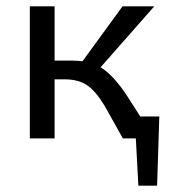

<svg xmlns="http://www.w3.org/2000/svg" viewBox="-20 -436 546 605"><path d="M422 -69H482L475 149H416L408 0H367L310 -102Q281 -150 253.5 -168Q226 -186 184 -186H152V0H74V-416H152V-245H209Q220 -245 240 -243L366 -416H466L297 -224Q338 -199 381 -133Z"/></svg>

Font: EauTest Medium
Style: Italic
Weight: 500
Italic angle: -12°
Designer: Christian Thalmann (Catharsis Fonts)
Version: Version 0.001;PS 000.001;hotconv 1.0.88;makeotf.lib2.5.64775